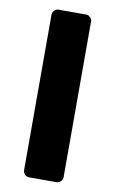

<svg xmlns="http://www.w3.org/2000/svg" viewBox="-82 -724 479 794"><g transform="rotate(10 157.5 -327.0)"><path d="M73 0C73 11 83 25 98 25H214C225 25 239 15 239 0V-654C239 -665 229 -679 214 -679H98C87 -679 73 -669 73 -654Z"/></g></svg>

Font: Falling Sky
Style: Blk
Weight: 900
Designer: Paul D. Hunt
Foundry: Adobe Systems Incorporated
Version: Version 1.02